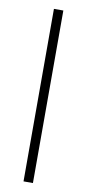

<svg xmlns="http://www.w3.org/2000/svg" viewBox="-83 -732 351 776"><g transform="rotate(10 92.5 -344.0)"><path d="M111.8 9.8H73.2V-698.2H111.8Z"/></g></svg>

Font: Linux Libertine
Style: Regular
Weight: 400
Designer: Philipp H. Poll
Foundry: Philipp H. Poll
Version: Version 5.3.0 ; ttfautohint (v0.9)